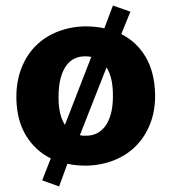

<svg xmlns="http://www.w3.org/2000/svg" viewBox="-20 -586 618 692"><path d="M387 -566 450 -544 417 -463Q472 -436 504.5 -381.5Q537 -327 539 -247Q540 -188 521.5 -140.5Q503 -93 469.5 -59.5Q436 -26 390 -8Q344 10 291 11Q273 11 256 9.5Q239 8 223 4L193 86L132 64L163 -15Q107 -43 74 -97Q41 -151 39 -229Q38 -290 56.5 -338.5Q75 -387 108.5 -420.5Q142 -454 188 -472Q234 -490 287 -491Q325 -491 356 -484ZM286 -383Q267 -383 250 -375.5Q233 -368 220 -351Q207 -334 199 -306Q191 -278 191 -236Q191 -201 197 -177Q203 -153 214 -136L309 -381Q304 -382 298 -382.5Q292 -383 286 -383ZM387 -240Q387 -276 381 -301Q375 -326 364 -343L268 -99Q274 -97 280.5 -97Q287 -97 293 -97Q311 -97 328 -105Q345 -113 358 -129.5Q371 -146 379 -173.5Q387 -201 387 -240Z"/></svg>

Font: Mukta Vaani ExtraBold
Style: Regular
Weight: 800
Designer: Noopur Datye, Girish Dalvi, Yashodeep Gholap, Pallavi Karambelkar
Foundry: Ek Type
Version: Version 2.538;PS 1.000;hotconv 16.6.51;makeotf.lib2.5.65220;